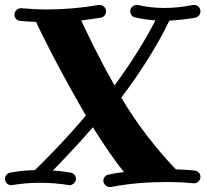

<svg xmlns="http://www.w3.org/2000/svg" viewBox="-29 -734 832 771"><path d="M751 2C764 2 776 -9 776 -24C776 -37 766 -48 753 -49C728 -52 703 -53 677 -54C599 -136 523 -232 458 -342C537 -446 605 -555 651 -651C685 -653 720 -657 756 -663C768 -666 776 -677 776 -689C776 -702 766 -714 751 -714C749 -714 748 -714 746 -714C706 -706 668 -702 631 -702C594 -702 559 -706 525 -714C523 -714 521 -714 519 -714C509 -714 494 -705 494 -689C494 -677 502 -666 514 -664C540 -658 567 -654 595 -652C553 -570 496 -479 431 -391C367 -503 319 -605 297 -652C323 -655 349 -659 376 -663C388 -665 397 -676 397 -689C397 -702 386 -714 371 -714C370 -714 369 -714 367 -714C297 -702 228 -696 159 -696C125 -696 91 -698 57 -701C56 -701 56 -701 55 -701C42 -701 29 -690 29 -675C29 -662 39 -651 53 -650C74 -648 95 -647 116 -646C139 -594 217 -440 316 -270C221 -158 135 -74 111 -51C78 -50 45 -47 13 -41C0 -39 -9 -28 -9 -16C-9 -2 2 10 17 10C18 10 19 9 21 9C58 3 95 0 133 0C171 0 208 3 246 9C247 9 249 10 250 10C262 10 276 -2 276 -16C276 -28 267 -39 254 -41C230 -45 206 -48 183 -49C221 -88 280 -149 344 -223C384 -159 426 -96 469 -43C448 -41 427 -37 407 -33C395 -31 386 -20 386 -8C386 5 398 17 412 17C413 17 415 17 416 17C489 3 562 -3 637 -3C674 -3 711 -2 748 2C749 2 750 2 751 2Z"/></svg>

Font: Ribeye
Style: Regular
Weight: 400
Designer: Astigmatic (AOETI)
Foundry: Astigmatic (AOETI)
Version: Version 1.000